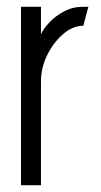

<svg xmlns="http://www.w3.org/2000/svg" viewBox="-20 -547 299 567"><path d="M42 0V-527H101V-446Q109 -463 126.5 -481.5Q144 -500 169.5 -513.5Q195 -527 225 -527Q229 -527 232.5 -527Q236 -527 241 -527L226 -471Q195 -471 166.5 -446.5Q138 -422 119.5 -384.5Q101 -347 101 -307V0Z"/></svg>

Font: Stick No Bills ExtraLight Light
Style: Regular
Weight: 300
Version: Version 2.000